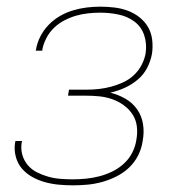

<svg xmlns="http://www.w3.org/2000/svg" viewBox="-20 -548 540 576"><path d="M199 8Q177 8 156 6Q135 4 115 -1.5Q95 -7 77 -17Q59 -27 46 -42Q33 -57 27.5 -77.5Q22 -98 25 -119Q26 -121 26 -122Q26 -123 26 -125H46Q46 -123 45.5 -122Q45 -121 45 -120Q42 -101 47 -83.5Q52 -66 63.5 -52.5Q75 -39 91 -31Q107 -23 124.5 -18Q142 -13 161 -11.5Q180 -10 199 -10Q218 -10 238 -12Q258 -14 277.5 -19Q297 -24 316 -33Q335 -42 351 -56.5Q367 -71 376.5 -89.5Q386 -108 389 -128Q393 -149 390.5 -169Q388 -189 377.5 -205Q367 -221 351 -232.5Q335 -244 316.5 -250.5Q298 -257 278 -259Q258 -261 237 -261H184L187 -279H240Q258 -279 276.5 -281Q295 -283 313.5 -288Q332 -293 349.5 -301Q367 -309 381.5 -322.5Q396 -336 405 -353.5Q414 -371 417 -389Q421 -417 412.5 -442.5Q404 -468 383 -483.5Q362 -499 335 -504.5Q308 -510 281 -510Q263 -510 244.5 -508Q226 -506 208.5 -501Q191 -496 173.5 -487Q156 -478 142 -464.5Q128 -451 119 -433.5Q110 -416 107 -399Q107 -398 107 -397.5Q107 -397 107 -396H87Q87 -397 87.5 -397.5Q88 -398 88 -399Q91 -419 101 -438.5Q111 -458 126 -473.5Q141 -489 160 -500Q179 -511 199.5 -517Q220 -523 240 -525.5Q260 -528 281 -528Q302 -528 323 -525.5Q344 -523 363 -516Q382 -509 398 -496.5Q414 -484 424 -467Q434 -450 436.5 -429Q439 -408 436 -387Q432 -365 421.5 -344.5Q411 -324 393 -309Q375 -294 354 -284.5Q333 -275 311 -270Q335 -264 356 -252Q377 -240 391 -220.5Q405 -201 409 -176Q413 -151 408 -125Q405 -103 394.5 -82Q384 -61 367 -45Q350 -29 329 -18.5Q308 -8 286 -2Q264 4 242.5 6Q221 8 199 8Z"/></svg>

Font: Iosevka SS04 Thin
Style: Italic
Weight: 100
Italic angle: -9°
Monospace: yes
Designer: Belleve Invis
Foundry: Belleve Invis
Version: Version 19.0.0; ttfautohint (v1.8.4)